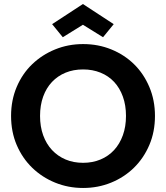

<svg xmlns="http://www.w3.org/2000/svg" viewBox="-20 -927 825 954"><path d="M750 -351Q750 -272 722 -206.5Q694 -141 645.5 -93.5Q597 -46 532 -19.5Q467 7 393 7Q319 7 254 -19.5Q189 -46 140 -93.5Q91 -141 63 -206.5Q35 -272 35 -351Q35 -429 63 -495Q91 -561 140 -608Q189 -655 254 -681.5Q319 -708 393 -708Q468 -708 533 -681.5Q598 -655 646 -608Q694 -561 722 -495Q750 -429 750 -351ZM179 -351Q179 -298 194.5 -255Q210 -212 238.5 -181.5Q267 -151 306 -134.5Q345 -118 393 -118Q440 -118 479.5 -134.5Q519 -151 547 -181.5Q575 -212 590.5 -255Q606 -298 606 -351Q606 -404 590.5 -447Q575 -490 547 -520Q519 -550 479.5 -566Q440 -582 393 -582Q345 -582 306 -566Q267 -550 238.5 -520Q210 -490 194.5 -447Q179 -404 179 -351ZM545 -807 492 -742 392 -804 292 -742 239 -807 392 -907Z"/></svg>

Font: Poppins SemiBold
Style: Regular
Weight: 600
Designer: Ninad Kale (Devanagari), Jonny Pinhorn (Latin)
Foundry: Indian Type Foundry
Version: Version 3.002 2017